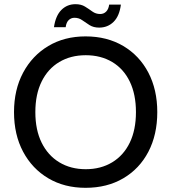

<svg xmlns="http://www.w3.org/2000/svg" viewBox="-20 -886 819 918"><path d="M389 12Q288 12 211 -33.5Q134 -79 90.5 -160.5Q47 -242 47 -350Q47 -457 90.5 -538.5Q134 -620 211 -666Q288 -712 389 -712Q492 -712 569.5 -666Q647 -620 689.5 -538.5Q732 -457 732 -350Q732 -242 689.5 -160.5Q647 -79 569.5 -33.5Q492 12 389 12ZM390 -77Q462 -77 516.5 -110Q571 -143 600.5 -204Q630 -265 630 -350Q630 -435 600.5 -496Q571 -557 516.5 -589.5Q462 -622 390 -622Q318 -622 263.5 -589.5Q209 -557 179 -496Q149 -435 149 -350Q149 -265 179 -204Q209 -143 263.5 -110Q318 -77 390 -77ZM454 -754Q427 -754 408 -766Q389 -778 373 -789.5Q357 -801 336 -801Q320 -801 308.5 -790Q297 -779 294 -756H238Q246 -811 273.5 -838.5Q301 -866 341 -866Q368 -866 386.5 -854.5Q405 -843 421.5 -831Q438 -819 459 -819Q476 -819 487.5 -830.5Q499 -842 502 -864H558Q551 -809 523 -781.5Q495 -754 454 -754Z"/></svg>

Font: DM Sans 16pt Medium
Style: Regular
Weight: 500
Version: Version 4.004;gftools[0.9.30]